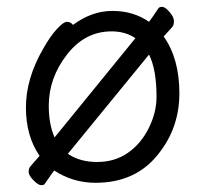

<svg xmlns="http://www.w3.org/2000/svg" viewBox="-20 -518 602 563"><path d="M179 -67Q214 -43 265 -43Q316 -43 354.5 -69.5Q393 -96 416 -142Q439 -188 439 -234Q439 -314 417 -358ZM377 -406Q348 -426 307 -426Q229 -426 176 -357.5Q123 -289 123 -208Q123 -154 140 -115ZM260 18Q194 18 139 -18Q131 -8 124.5 2Q118 12 112 20Q110 25 101 25Q92 25 78 10.5Q64 -4 64 -14Q64 -24 69 -30Q74 -36 81.5 -44.5Q89 -53 96 -61Q56 -119 56 -203Q56 -287 106 -374Q126 -410 146 -432Q166 -454 176.5 -454Q187 -454 194 -445Q249 -486 310 -486Q371 -486 417 -454Q429 -470 444 -493Q447 -498 455.5 -498Q464 -498 477 -483Q490 -468 490 -456.5Q490 -445 486 -440Q482 -435 475 -427.5Q468 -420 460 -411Q506 -346 506 -244.5Q506 -143 444 -66Q378 18 260 18Z"/></svg>

Font: LXGW WenKai
Style: Regular
Weight: 400
Designer: LXGW / Fontworks Inc.
Foundry: LXGW / Fontworks Inc.
Version: Version 1.520; June 14, 2025